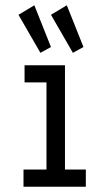

<svg xmlns="http://www.w3.org/2000/svg" viewBox="-20 -707 415 727"><path d="M69 0V-65H156V-395H73V-460H226V-65H305V0ZM133 -507 50 -651 110 -687 173 -529ZM256 -507 173 -651 233 -687 296 -529Z"/></svg>

Font: Inconsolata Condensed Medium
Style: Regular
Weight: 500
Width: 3
Monospace: yes
Designer: Raph Levien, Cyreal, Brenton Simpson
Foundry: Raph Levien, Cyreal, Google
Version: Version 3.100; ttfautohint (v1.8.4.7-5d5b)